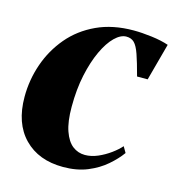

<svg xmlns="http://www.w3.org/2000/svg" viewBox="-85 -588 617 673"><g transform="rotate(15 223.5 -252.0)"><path d="M203 11.5Q114 11.5 61.8 -42Q9.5 -95.5 9.5 -191.5Q9.5 -253 29.5 -310.8Q49.5 -368.5 88.5 -414.8Q127.5 -461 185.5 -488Q243.5 -515 319.5 -515Q348.5 -515 384.8 -510.5Q421 -506 447 -497L410.5 -362H372Q359 -411 349.5 -438.2Q340 -465.5 329 -476.5Q318 -487.5 300 -487.5Q279.5 -487.5 258 -466.5Q236.5 -445.5 218.5 -407Q200.5 -368.5 189.2 -316.2Q178 -264 178 -200.5Q178 -146 189.8 -112.8Q201.5 -79.5 221.2 -64.2Q241 -49 266 -49Q289 -49 312.8 -59.2Q336.5 -69.5 357 -84.5Q377.5 -99.5 390 -114L402.5 -92.5Q385 -68 357.2 -44Q329.5 -20 291.2 -4.2Q253 11.5 203 11.5Z"/></g></svg>

Font: Merriweather 144pt ExtraBold
Style: Italic
Weight: 800
Italic angle: -7.8°
Version: Version 2.101